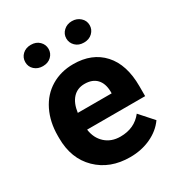

<svg xmlns="http://www.w3.org/2000/svg" viewBox="-176 -842 892 964"><g transform="rotate(-30 270.5 -360.0)"><path d="M297.4 9.8Q181.2 9.8 108.2 -61.5Q35.2 -132.8 35.2 -251.5V-265.1Q35.2 -344.7 65.9 -407.5Q96.7 -470.2 153.1 -504.2Q209.5 -538.1 281.7 -538.1Q390.1 -538.1 452.4 -469.7Q514.6 -401.4 514.6 -275.9V-218.3H178.2Q185.1 -166.5 219.5 -135.3Q253.9 -104 306.6 -104Q388.2 -104 434.1 -163.1L503.4 -85.4Q471.7 -40.5 417.5 -15.4Q363.3 9.8 297.4 9.8ZM281.2 -423.8Q239.3 -423.8 213.1 -395.5Q187 -367.2 179.7 -314.5H376V-325.7Q375 -372.6 350.6 -398.2Q326.2 -423.8 281.2 -423.8ZM78.6 -666.5Q78.6 -692.9 97.4 -710.7Q116.2 -728.5 146 -728.5Q176.3 -728.5 194.8 -710.2Q213.4 -691.9 213.4 -666.5Q213.4 -641.1 194.8 -623Q176.3 -605 146 -605Q117.2 -605 97.9 -622.3Q78.6 -639.6 78.6 -666.5ZM316.4 -666.5Q316.4 -692.4 335.7 -710.4Q355 -728.5 383.8 -728.5Q412.1 -728.5 431.9 -710.7Q451.7 -692.9 451.7 -666.5Q451.7 -641.1 432.9 -622.8Q414.1 -604.5 383.8 -604.5Q353.5 -604.5 335 -622.8Q316.4 -641.1 316.4 -666.5Z"/></g></svg>

Font: RobotoInd
Style: Bold
Weight: 700
Designer: Google
Version: Version 2.001150; 2014